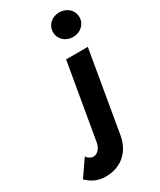

<svg xmlns="http://www.w3.org/2000/svg" viewBox="-386 -790 919 1104"><g transform="rotate(-30 73.5 -238.0)"><path d="M123 -633C123 -585 162 -551 210 -551C259 -551 298 -585 298 -633C298 -681 259 -714 210 -714C162 -714 123 -681 123 -633ZM-76 77 -151 186C-123 213 -86 238 -29 238C81 238 147 169 163 72L254 -460H110L25 34C21 69 0 103 -33 103C-50 103 -67 92 -76 77Z"/></g></svg>

Font: Jost
Style: Bold Italic
Weight: 700
Italic angle: -5°
Version: Version 3.710